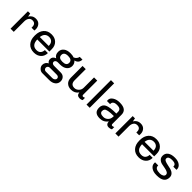

<svg xmlns="http://www.w3.org/2000/svg" viewBox="334 -2265 3997 3997"><g transform="rotate(45 2332.5 -266.0)"><path d="M313 -521Q384 -521 424 -475.5Q464 -430 464 -361Q464 -342 461 -323H378V-345Q378 -446 284 -446Q233 -446 205 -408Q177 -370 177 -305V0H83V-511H150L164 -435Q182 -471 220 -496Q258 -521 313 -521Z M778 -521Q873 -521 932.5 -462Q992 -403 992 -305V-234H635Q640 -65 780 -65Q843 -65 873 -102Q903 -139 903 -190H992Q992 -100 932.5 -45Q873 10 778 10H774Q666 10 603.5 -59.5Q541 -129 541 -245V-265Q541 -380 603 -450.5Q665 -521 771 -521ZM773 -446Q716 -446 680.5 -411Q645 -376 637 -307H899Q899 -375 865.5 -410.5Q832 -446 773 -446Z M1330 -521Q1391 -521 1436 -504Q1506 -538 1517 -603H1597Q1597 -552 1570 -517.5Q1543 -483 1495 -473L1493 -470Q1543 -426 1543 -360Q1543 -288 1489 -244Q1435 -200 1342 -200H1274Q1244 -200 1224 -184.5Q1204 -169 1204 -145Q1204 -121 1223 -107Q1242 -93 1274 -93H1467Q1526 -93 1561.5 -56Q1597 -19 1597 38Q1597 106 1545.5 147Q1494 188 1407 188H1206Q1155 188 1118.5 150.5Q1082 113 1082 68Q1082 26 1102.5 -5Q1123 -36 1157 -51Q1111 -79 1111 -134Q1111 -207 1191 -235Q1124 -272 1124 -360Q1124 -434 1178.5 -477.5Q1233 -521 1330 -521ZM1333 -446Q1217 -446 1217 -360Q1217 -275 1333 -275Q1450 -275 1450 -360Q1450 -446 1333 -446ZM1439 -3H1233Q1209 -3 1192 14Q1175 31 1175 55Q1175 79 1192 96Q1209 113 1233 113H1426Q1458 113 1481 94.5Q1504 76 1504 52Q1504 27 1487 12Q1470 -3 1439 -3Z M1786 -511V-184Q1786 -65 1894 -65Q1948 -65 1989 -106.5Q2030 -148 2030 -207V-511H2124V-100Q2124 -65 2152 -65Q2174 -65 2197 -79V-10Q2166 10 2134 10Q2080 10 2058.5 -12Q2037 -34 2035 -74Q1977 10 1868 10Q1791 10 1741.5 -35.5Q1692 -81 1692 -167V-511Z M2319 -720H2413V0H2319Z M2784 -521Q2984 -521 2984 -365V-100Q2984 -65 3012 -65Q3035 -65 3058 -79V-10Q3024 10 2981 10Q2899 10 2894 -82Q2832 10 2715 10Q2631 10 2589.5 -26.5Q2548 -63 2548 -142Q2548 -233 2623 -270Q2698 -307 2890 -307V-354Q2890 -405 2860 -425.5Q2830 -446 2773 -446Q2719 -446 2689 -425Q2659 -404 2659 -366V-354H2567Q2565 -368 2565 -387Q2565 -441 2626 -481Q2687 -521 2775 -521ZM2890 -234Q2785 -234 2730 -222.5Q2675 -211 2658.5 -191Q2642 -171 2642 -134Q2642 -65 2747 -65Q2805 -65 2847.5 -106.5Q2890 -148 2890 -214Z M3398 -521Q3469 -521 3509 -475.5Q3549 -430 3549 -361Q3549 -342 3546 -323H3463V-345Q3463 -446 3369 -446Q3318 -446 3290 -408Q3262 -370 3262 -305V0H3168V-511H3235L3249 -435Q3267 -471 3305 -496Q3343 -521 3398 -521Z M3863 -521Q3958 -521 4017.5 -462Q4077 -403 4077 -305V-234H3720Q3725 -65 3865 -65Q3928 -65 3958 -102Q3988 -139 3988 -190H4077Q4077 -100 4017.5 -45Q3958 10 3863 10H3859Q3751 10 3688.5 -59.5Q3626 -129 3626 -245V-265Q3626 -380 3688 -450.5Q3750 -521 3856 -521ZM3858 -446Q3801 -446 3765.5 -411Q3730 -376 3722 -307H3984Q3984 -375 3950.5 -410.5Q3917 -446 3858 -446Z M4409 -521Q4495 -521 4549.5 -481.5Q4604 -442 4604 -382Q4604 -372 4603 -364H4510V-373Q4510 -446 4397 -446Q4285 -446 4285 -379Q4285 -350 4319 -333.5Q4353 -317 4401.5 -308Q4450 -299 4499 -286Q4548 -273 4582 -240Q4616 -207 4616 -154Q4616 10 4399 10H4384Q4289 10 4232.5 -32Q4176 -74 4177 -138Q4177 -151 4178 -160H4271Q4270 -155 4270 -150Q4270 -65 4413 -65Q4455 -65 4488.5 -84Q4522 -103 4522 -136Q4522 -172 4488 -190.5Q4454 -209 4405.5 -217Q4357 -225 4308 -236Q4259 -247 4225 -280Q4191 -313 4191 -369Q4191 -440 4247 -480.5Q4303 -521 4400 -521Z"/></g></svg>

Font: Chivo
Style: Regular
Weight: 400
Designer: Hector Gatti
Foundry: Omnibus-Type
Version: Version 1.007;PS 001.007;hotconv 1.0.88;makeotf.lib2.5.64775